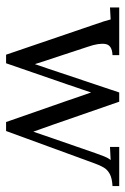

<svg xmlns="http://www.w3.org/2000/svg" viewBox="91 -508 418 641"><g transform="rotate(90 300.5 -187.0)"><path d="M162.1 2.2 63.8 -286Q55.4 -309.9 51 -323.8Q46.6 -337.7 44.4 -346.9L4.4 -344.7V-375.5H163.5V-353.1Q130.2 -351.7 126.5 -329.7Q122.8 -307.7 135.3 -271.7L169.8 -166.9Q176 -148.9 181.9 -130.5Q187.8 -112.2 193.6 -93.9Q200.6 -114.4 207.7 -135.1Q214.9 -155.8 221.5 -176.4L288.2 -375.5H319L394.9 -156.9Q401.2 -140.1 407 -122.8Q412.9 -105.6 419.1 -88.7Q424.6 -104.9 430.3 -121.2Q436 -137.5 441.5 -154L491 -296.7Q496.1 -311.7 501.5 -325.1Q506.8 -338.5 513.8 -346.9L470.1 -344.7V-375.5H600.7V-353.1Q575 -351.7 560.7 -344.2Q546.4 -336.6 538.9 -324Q531.4 -311.3 525.1 -293.7L416.9 2.2H386.9L315.4 -202.8Q308.8 -222.6 302 -242.2Q295.2 -261.8 288.2 -281.6Q283.8 -268.4 279.4 -255.4Q275 -242.4 270.4 -229.2Q265.9 -216 261.5 -202.8L190.7 2.2Z"/></g></svg>

Font: Parastoo
Style: Regular
Weight: 400
Foundry: Saber Rastikerdar (saber.rastikerdar@gmail.com)
Version: Version 3.000